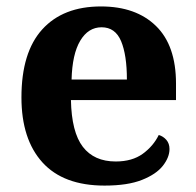

<svg xmlns="http://www.w3.org/2000/svg" viewBox="-20 -569 612 599"><path d="M306.1 10Q178 10 112.4 -62.3Q46.9 -134.6 46.9 -265.2Q46.9 -405.7 111.8 -477.3Q176.8 -548.9 295 -548.9Q404.2 -548.9 466.6 -488Q529.1 -427.2 529.1 -308.2V-256.9H201.3Q203.3 -156.6 238.5 -110.9Q273.7 -65.2 341 -65.2Q392.4 -65.2 425.5 -89.3Q458.5 -113.4 475.3 -147.9Q489.3 -143.8 499.1 -132.5Q508.8 -121.1 508.8 -104.1Q508.8 -78.3 488.1 -51.8Q467.3 -25.3 422.8 -7.7Q378.3 10 306.1 10ZM375.9 -320.8Q375.9 -397.3 357.8 -440.6Q339.6 -483.9 297 -483.9Q255.4 -483.9 230.4 -442.1Q205.4 -400.4 203.3 -320.8Z"/></svg>

Font: Noto Serif Lao
Style: Regular
Weight: 400
Designer: Monotype Design Team
Foundry: Monotype Imaging Inc.
Version: Version 2.003